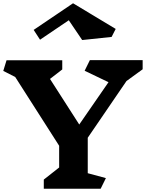

<svg xmlns="http://www.w3.org/2000/svg" viewBox="-26 -1154 893 1175"><path d="M511 -94 622 -64 590 1H242V-55L336 -129V-262L67 -683L-6 -720L14 -785H355V-729L280 -671L459 -392L638 -651L492 -721L524 -786H847V-730L748 -658L511 -311ZM657 -928 477 -909 395 -1030 219 -911 180 -971 421 -1134 682 -977Z"/></svg>

Font: Inknut Antiqua
Style: Bold
Weight: 700
Designer: Claus Eggers Sørensen
Foundry: Claus Eggers Sørensen
Version: Version 1.003; ttfautohint (v1.8.2) -l 8 -r 50 -G 200 -x 14 